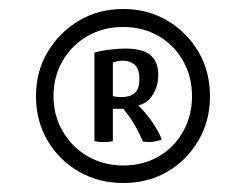

<svg xmlns="http://www.w3.org/2000/svg" viewBox="-20 -799 547 427"><path d="M254 -392Q200 -392 156 -417Q112 -442 86 -486Q60 -530 60 -585Q60 -640 86 -683.5Q112 -727 155.5 -753Q199 -779 254 -779Q309 -779 352.5 -753Q396 -727 421.5 -683.5Q447 -640 447 -585Q447 -530 421 -486Q395 -442 352 -417Q309 -392 254 -392ZM254 -431Q299 -431 333.5 -451.5Q368 -472 387.5 -507Q407 -542 407 -585Q407 -629 387 -664Q367 -699 332.5 -719Q298 -739 254 -739Q210 -739 175 -719Q140 -699 119.5 -664Q99 -629 99 -585Q99 -542 119.5 -507Q140 -472 175 -451.5Q210 -431 254 -431ZM298 -484Q290 -503 279 -522Q268 -541 254 -557H231V-485Q210 -481 190 -485V-682Q208 -687 227 -689Q246 -691 258 -691Q297 -691 314.5 -676.5Q332 -662 332 -632Q332 -606 317 -584Q302 -562 263 -561L284 -568Q301 -552 315.5 -532Q330 -512 340 -489Q322 -481 298 -484ZM250 -583Q269 -583 279.5 -592Q290 -601 290 -623Q290 -646 279.5 -655Q269 -664 254 -664Q248 -664 242.5 -663Q237 -662 231 -660V-585Q236 -584 241 -583.5Q246 -583 250 -583Z"/></svg>

Font: Vollkorn Medium
Style: Regular
Weight: 500
Designer: Friedrich Althausen
Foundry: Friedrich Althausen
Version: Version 5.000